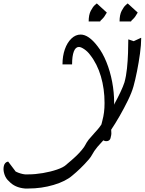

<svg xmlns="http://www.w3.org/2000/svg" viewBox="-346 -733 829 1100"><path d="M-299 193 -259 246Q-260 248 -250.5 252.5Q-241 257 -227.5 261Q-214 265 -203 266H-183Q-144 266 -100 258.5Q-56 251 -19.5 238.5Q17 226 32 212H34V211H33Q68 182 88.5 162.5Q109 143 122 127Q138 108 143 97Q148 86 162 67Q181 44 197 27Q213 10 223 -3Q229 -11 235 -20L240 -40Q247 -66 250 -90Q253 -114 253 -143Q253 -224 232 -295.5Q211 -367 170 -419Q156 -438 137 -451Q118 -464 106 -464Q87 -464 77 -438Q67 -412 67 -364H12Q12 -412 25.5 -450.5Q39 -489 63 -512Q87 -535 116 -535Q162 -535 213 -468Q242 -431 263.5 -378Q285 -325 296.5 -264.5Q308 -204 308 -143L307 -133Q328 -171 344 -205Q360 -239 367 -261Q377 -297 381.5 -341Q386 -385 387.5 -429Q389 -473 389 -507H391L420 -497L461 -516H463Q463 -477 456 -426Q449 -375 439 -325Q429 -275 419 -239Q409 -203 387 -158Q365 -113 339.5 -68.5Q314 -24 291 10Q292 21 292 31Q292 41 289 50Q287 69 273.5 74Q260 79 246 71Q234 85 223 96.5Q212 108 205 118Q194 131 184.5 148.5Q175 166 164 179Q139 208 114 232Q89 256 68 273Q30 306 -39 326.5Q-108 347 -183 347H-203Q-261 342 -294 306Q-313 290 -321 264.5Q-329 239 -324 218Q-319 197 -301 193ZM228 -610H162Q162 -648 174 -671Q186 -694 198 -704.5Q210 -715 209 -713L266 -661Q251 -634 239.5 -624Q228 -614 228 -610ZM405 -610H339Q339 -648 351 -671Q363 -694 375 -704.5Q387 -715 386 -713L443 -661Q428 -634 416.5 -624Q405 -614 405 -610Z"/></svg>

Font: Syne
Style: Italic
Weight: 400
Italic angle: -9°
Designer: Lucas Descroix
Foundry: Bonjour Monde
Version: Version 2.000; ttfautohint (v1.8.3)